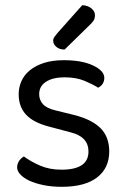

<svg xmlns="http://www.w3.org/2000/svg" viewBox="-20 -707 487 740"><path d="M218 13Q180 13 148 6.5Q116 0 93.5 -10.5Q71 -21 58.5 -34.5Q46 -48 46 -62Q46 -74 52.5 -85Q59 -96 72 -104Q99 -84 135 -68.5Q171 -53 217 -53Q321 -53 321 -123Q321 -180 252 -197L169 -219Q108 -235 80 -265.5Q52 -296 52 -344Q52 -370 62.5 -394Q73 -418 95 -436Q117 -454 149.5 -464.5Q182 -475 226 -475Q296 -475 339 -454.5Q382 -434 382 -407Q382 -394 375.5 -384Q369 -374 358 -369Q340 -381 307 -395Q274 -409 229 -409Q184 -409 157.5 -392Q131 -375 131 -344Q131 -321 146 -305Q161 -289 196 -281L265 -264Q333 -247 367 -213.5Q401 -180 401 -123Q401 -59 354 -23Q307 13 218 13ZM297 -687Q319 -686 332.5 -674.5Q346 -663 346 -649Q346 -635 340 -626.5Q334 -618 320 -605L229 -516Q209 -516 197 -526.5Q185 -537 185 -550Q185 -558 190 -565Q195 -572 200 -578Z"/></svg>

Font: Baloo 2 Latin
Style: Regular
Weight: 400
Designer: Sarang Kulkarni and Ek Type
Foundry: Ek Type
Version: Version 1.001